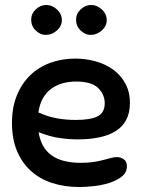

<svg xmlns="http://www.w3.org/2000/svg" viewBox="-20 -743 575 770"><path d="M292 -184Q257 -184 218.5 -189.5Q180 -195 135 -213Q144 -152 185.5 -121Q227 -90 305 -90Q333 -90 355.5 -93.5Q378 -97 395 -101.5Q412 -106 425 -109.5Q438 -113 449 -113Q463 -113 476 -104.5Q489 -96 489 -76Q489 -51 468.5 -35Q448 -19 418.5 -9.5Q389 0 356 3.5Q323 7 298 7Q239 7 189.5 -9Q140 -25 104 -57.5Q68 -90 48 -138Q28 -186 28 -250Q28 -312 47.5 -360Q67 -408 101 -441Q135 -474 181.5 -491Q228 -508 282 -508Q324 -508 363.5 -497Q403 -486 433.5 -464Q464 -442 482.5 -408.5Q501 -375 501 -330Q501 -290 486 -262Q471 -234 443.5 -217Q416 -200 377.5 -192Q339 -184 292 -184ZM285 -416Q258 -416 233 -409.5Q208 -403 187.5 -388.5Q167 -374 153 -350.5Q139 -327 134 -292Q172 -275 208 -268.5Q244 -262 284 -262Q343 -262 371.5 -276.5Q400 -291 400 -329Q400 -364 373.5 -390Q347 -416 285 -416ZM166 -723Q189 -723 208.5 -705Q228 -687 228 -662Q228 -638 208 -620.5Q188 -603 163 -603Q142 -603 123.5 -620.5Q105 -638 105 -664Q105 -688 123.5 -705.5Q142 -723 166 -723ZM346 -723Q369 -723 388.5 -705Q408 -687 408 -662Q408 -638 388 -620.5Q368 -603 343 -603Q322 -603 303.5 -620.5Q285 -638 285 -664Q285 -688 303.5 -705.5Q322 -723 346 -723Z"/></svg>

Font: Sniglet
Style: Regular
Weight: 400
Designer: Haley Fiege
Foundry: Haley Fiege, Pablo Impallari, Brenda Gallo
Version: Version 2.000; ttfautohint (v0.95) -l 8 -r 50 -G 200 -x 14 -